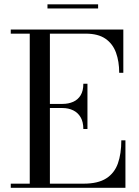

<svg xmlns="http://www.w3.org/2000/svg" viewBox="-20 -890 658 910"><path d="M31 0V-19.5H121V-730.5H31V-750H564.5V-545H545Q545 -598.5 529.8 -640.5Q514.5 -682.5 479.8 -706.5Q445 -730.5 386.5 -730.5H216.5V-19.5H376Q444.5 -19.5 483.5 -44.5Q522.5 -69.5 538.8 -115.5Q555 -161.5 555 -225H574.5V0ZM375 -278.5Q375 -312 362.2 -334Q349.5 -356 327 -367Q304.5 -378 276 -378H192.5V-397.5H276Q304.5 -397.5 327 -407.5Q349.5 -417.5 362.2 -438.5Q375 -459.5 375 -493H394.5V-278.5ZM205 -850V-869.5H445V-850Z"/></svg>

Font: Bodoni Moda SC
Style: Regular
Weight: 400
Designer: Owen Earl
Foundry: indestructible type
Version: Version 2.005